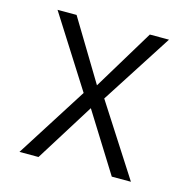

<svg xmlns="http://www.w3.org/2000/svg" viewBox="-86 -628 699 712"><g transform="rotate(15 263.5 -272.5)"><path d="M122.5 -545.5H49.4L222.7 -272.7L49.4 0H122.5L263.1 -225.1L403.8 0H477.3L301.8 -272.7L477.3 -545.5H403.8L263.1 -312.9Z"/></g></svg>

Font: Karasuma Gothic
Style: Light
Weight: 300
Designer: Rasmus Andersson / Ryoko Nishizuka
Foundry: rsms
Version: Version 1.00